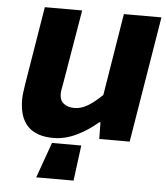

<svg xmlns="http://www.w3.org/2000/svg" viewBox="-53 -594 719 830"><g transform="rotate(5 307.0 -179.0)"><path d="M190 35H317L297 189H135ZM45 -141Q45 -164 52 -206L108 -547H270L216 -227Q213 -211 211 -199.5Q209 -188 209 -179Q209 -152 226.5 -138Q244 -124 274 -124Q301 -124 329.5 -140.5Q358 -157 393 -191L451 -547H614L524 0H392L391 -72H386Q342 -34 292.5 -10.5Q243 13 194 13Q45 13 45 -141Z"/></g></svg>

Font: Nebula Sans Bold
Style: Regular
Weight: 700
Italic angle: -9°
Designer: Paul D. Hunt for Adobe (as Source Sans)
Foundry: Nebula Entertainment & Broadcasting LLC
Version: Version 1.010